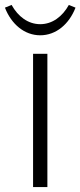

<svg xmlns="http://www.w3.org/2000/svg" viewBox="-35 -758 326 778"><path d="M99 0H157V-540H99ZM128 -615C192 -615 245 -660 271 -727L244 -738C218 -691 177 -660 128 -660C79 -660 38 -691 12 -738L-15 -727C11 -660 64 -615 128 -615Z"/></svg>

Font: Resamitz
Style: Regular
Weight: 500
Designer: gluk
Foundry: gluk
Version: Version 0.047